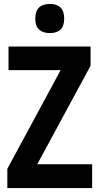

<svg xmlns="http://www.w3.org/2000/svg" viewBox="-20 -949 502 969"><path d="M445 0H17V-97L286 -595H23V-714H437V-617L168 -120H445ZM232 -929Q304 -929 304 -855Q304 -817 285 -799.5Q266 -782 232 -782Q197 -782 177.5 -799.5Q158 -817 158 -855Q158 -893 177 -911Q196 -929 232 -929Z"/></svg>

Font: Noto Sans Malayalam Condensed
Style: Bold
Weight: 700
Width: 3
Designer: Jelle Bosma - Monotype Design Team
Foundry: Monotype Imaging Inc.
Version: Version 2.104; ttfautohint (v1.8.4.7-5d5b)